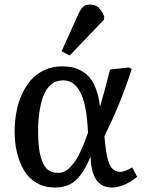

<svg xmlns="http://www.w3.org/2000/svg" viewBox="-20 -817 657 851"><path d="M327.1 -753.9Q336.9 -776.4 347.9 -786.6Q358.9 -796.9 377.9 -796.9Q402.8 -796.9 417 -783.2Q431.2 -769.5 441.9 -744.1L440.9 -730L289.1 -570.8L252.9 -589.8ZM223.1 14.2Q177.7 14.2 142.6 -6.1Q107.4 -26.4 86.7 -61.5Q65.9 -96.7 55.4 -140.1Q44.9 -183.6 44.9 -233.9Q44.9 -278.8 52.7 -320.3Q60.5 -361.8 77.1 -398.9Q93.8 -436 118.2 -463.4Q142.6 -490.7 177.7 -506.8Q212.9 -522.9 254.9 -522.9Q278.3 -522.9 298.6 -519Q318.8 -515.1 340.3 -503.4Q361.8 -491.7 377.7 -472.9Q393.6 -454.1 405.8 -421.6Q418 -389.2 422.9 -346.2H423.8Q441.4 -404.8 467.8 -508.8L551.8 -518.1L564 -511.2Q515.1 -358.4 442.9 -213.9L445.8 -183.1Q453.1 -109.9 468.5 -82.5Q483.9 -55.2 514.2 -55.2Q522.9 -55.2 538.1 -61Q553.2 -66.9 565.9 -75.2L587.9 -33.2Q528.3 14.2 476.1 14.2Q385.3 14.2 381.8 -121.1H380.9Q352.1 -52.2 316.9 -19Q281.7 14.2 223.1 14.2ZM236.8 -50.8Q252.9 -50.8 267.8 -58.1Q282.7 -65.4 295.2 -80.1Q307.6 -94.7 317.9 -110.1Q328.1 -125.5 338.4 -148.4Q348.6 -171.4 355 -188.2Q361.3 -205.1 370.1 -229L368.2 -258.8Q355.5 -460.9 259.8 -460.9Q228 -460.9 205.6 -441.7Q183.1 -422.4 171.1 -388.4Q159.2 -354.5 154.1 -316.4Q148.9 -278.3 148.9 -232.9Q148.9 -165.5 159.7 -124.5Q170.4 -83.5 189.2 -67.1Q208 -50.8 236.8 -50.8Z"/></svg>

Font: Literata Book Medium
Style: Italic
Weight: 500
Italic angle: -3°
Designer: Latin by Veronika Burian and Jose Scaglione. Greek by Irene Vlachou. Cyrillic by Vera Evstafieva
Foundry: TypeTogether
Version: Version 1.003;PS 001.003;hotconv 1.0.88;makeotf.lib2.5.64775